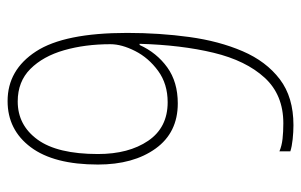

<svg xmlns="http://www.w3.org/2000/svg" viewBox="-160 -604 774 493"><g transform="rotate(90 226.5 -357.0)"><path d="M239 10Q159 10 111.5 -63Q64 -136 64 -297Q64 -380 74.5 -456.5Q85 -533 111 -593.5Q137 -654 183 -689Q229 -724 301 -724Q318 -724 337 -722Q356 -720 368 -716V-688Q354 -694 336 -696Q318 -698 296 -698Q223 -698 179 -650Q135 -602 115 -519Q95 -436 92 -329H95Q115 -373 152.5 -400Q190 -427 245 -427Q320 -427 361 -370Q402 -313 402 -222Q402 -109 357.5 -49.5Q313 10 239 10ZM240 -16Q301 -16 338 -67Q375 -118 375 -222Q375 -301 341 -351Q307 -401 242 -401Q195 -401 161.5 -376.5Q128 -352 110.5 -317.5Q93 -283 93 -254Q93 -189 108.5 -135Q124 -81 156.5 -48.5Q189 -16 240 -16Z"/></g></svg>

Font: Noto Sans Devanagari UI Condensed Thin
Style: Regular
Weight: 100
Width: 3
Designer: Jelle Bosma - Monotype Design Team
Foundry: Monotype Imaging Inc.
Version: Version 2.004; ttfautohint (v1.8.4.7-5d5b)